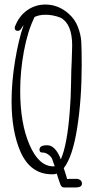

<svg xmlns="http://www.w3.org/2000/svg" viewBox="-20 -763 416 846"><path d="M154 -104Q154 -91 165 -91H167Q181 -91 193.5 -81.5Q206 -72 210 -62Q211 -59 212.5 -54.5Q214 -50 216.5 -43Q219 -36 221 -31Q220 -30 218 -30H215Q151 -30 110 -125Q69 -220 69 -362Q69 -450 85.5 -538Q102 -626 131 -685Q132 -686 132 -688Q152 -698 181 -698Q214 -698 247 -685Q298 -658 298 -562Q298 -540 296 -494Q294 -465 293 -393Q292 -329 288 -281Q277 -126 248 -61Q224 -123 188 -123Q154 -123 154 -104ZM321 25H300H288Q283 26 276 26Q275 22 269 3Q263 -16 261 -22Q300 -72 320 -199Q340 -326 340 -477Q340 -551 338 -581Q336 -611 323 -645Q310 -679 281 -704Q236 -743 180 -743Q136 -743 100 -718Q64 -693 46 -646Q45 -645 45 -640Q45 -627 59 -627Q65 -627 71 -633Q79 -647 84 -652Q62 -590 46.5 -496Q31 -402 31 -317Q31 -185 70 -95Q114 5 209 5H214Q221 5 230 2Q242 40 247 52Q252 63 262 63H294H303H313Q321 63 329 61Q337 59 340 52Q341 50 341 45Q341 37 335 31.5Q329 26 321 25Z"/></svg>

Font: Neythal
Style: Regular
Weight: 400
Designer: Tharique Azeez
Foundry: Tharique Azeez
Version: Version 0.44